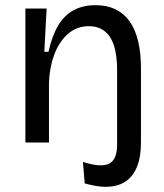

<svg xmlns="http://www.w3.org/2000/svg" viewBox="-20 -550 633 741"><path d="M387 171Q370 171 350 167.5Q330 164 307 158L300 75Q369 97 400.5 82Q432 67 432 7V-22H524V0Q524 56 508.5 94Q493 132 463 151.5Q433 171 387 171ZM78 0V-318V-517H160L151 -350H167Q181 -412 204.5 -451.5Q228 -491 264 -510.5Q300 -530 349 -530Q435 -530 479.5 -468.5Q524 -407 524 -285V0H432V-277Q432 -365 404.5 -407Q377 -449 323 -449Q276 -449 242 -419Q208 -389 189.5 -339.5Q171 -290 169 -231V0Z"/></svg>

Font: Bricolage Grotesque 17pt
Style: Regular
Weight: 400
Version: Version 1.001;gftools[0.9.33.dev8+g029e19f]